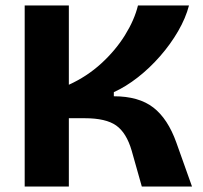

<svg xmlns="http://www.w3.org/2000/svg" viewBox="-20 -680 739 700"><path d="M70 0V-660H231V-371Q297 -401 349 -448.5Q401 -496 435.5 -551.5Q470 -607 483 -660H669Q657 -614 629.5 -566.5Q602 -519 564 -475.5Q526 -432 482.5 -398Q439 -364 395 -344V-329Q486 -329 539 -288Q592 -247 623 -160L680 0H497L460 -131Q441 -196 403.5 -222.5Q366 -249 289 -249H231V0Z"/></svg>

Font: Bricolage Grotesque 12pt ExtraBold
Style: Regular
Weight: 800
Designer: Mathieu Triay
Foundry: Atelier Triay
Version: Version 1.001; ttfautohint (v1.8.4.7-5d5b);gftools[0.9.33.de